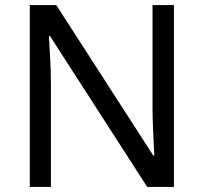

<svg xmlns="http://www.w3.org/2000/svg" viewBox="-20 -734 800 754"><path d="M663 0H558L176 -593H172Q174 -558 177 -506Q180 -454 180 -399V0H97V-714H201L582 -123H586Q585 -139 583.5 -171Q582 -203 580.5 -241Q579 -279 579 -311V-714H663Z"/></svg>

Font: Noto Sans Gothic
Style: Regular
Weight: 400
Designer: Monotype Design Team
Foundry: Monotype Imaging Inc.
Version: Version 2.001; ttfautohint (v1.8.4.7-5d5b)